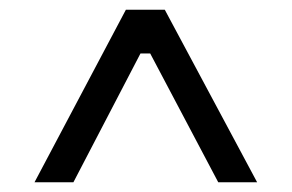

<svg xmlns="http://www.w3.org/2000/svg" viewBox="-20 -721 600 395"><path d="M51 -346H131L269 -611H289L429 -346H509L319 -701H239Z"/></svg>

Font: Fixel Display Regular
Style: Regular
Weight: 400
Designer: AlfaBravo + MacPaw
Foundry: Kyrylo Tkachov, Marchela Mozhyna, Serhii Makarenko, Maria Weinstein, Zakhar Kryvoshyya
Version: Version 1.211